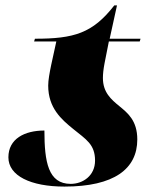

<svg xmlns="http://www.w3.org/2000/svg" viewBox="-20 -679 592 709"><path d="M218 10C401 10 487 -55 487 -164C487 -234 451 -262 422 -286C390 -312 360 -338 360 -391C360 -406 362 -424 366 -445L382 -526H496L499 -536H385L412 -659H402C322 -556 253 -536 109 -536L106 -526H188L169 -439C163 -410 158 -383 158 -363C158 -280 207 -238 250 -203C298 -164 331 -146 331 -86C331 -30 286 0 241 0C158 0 144 -81 144 -197C70 -197 11 -166 11 -98C11 -30 93 10 218 10Z"/></svg>

Font: Noto Serif Display Black
Style: Italic
Weight: 900
Italic angle: -12°
Designer: Monotype Design Team
Foundry: Monotype Imaging Inc.
Version: Version 2.009